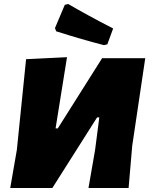

<svg xmlns="http://www.w3.org/2000/svg" viewBox="-20 -937 757 957"><path d="M320 -917Q412 -863 544 -795L515 -716L498 -712Q392 -739 260 -781L254 -797L303 -913ZM31 0 64 -190 110 -642 314 -652 257 -297H268L489 -647H704L639 -210L621 0H421L454 -190L475 -352H464L241 0Z"/></svg>

Font: Alegreya Sans Black
Style: Italic
Weight: 900
Italic angle: -7°
Designer: Juan Pablo del Peral
Foundry: Huerta Tipografica
Version: Version 2.007